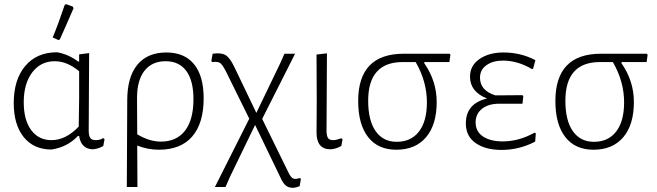

<svg xmlns="http://www.w3.org/2000/svg" viewBox="-20 -713 3154 922"><path d="M291 -690 298 -693 330 -681 333 -673Q326 -656 303 -604Q280 -552 267 -523L260 -521L233 -533Q259 -595 291 -690ZM227 5Q142 5 94 -54.5Q46 -114 46 -218Q46 -331 101.5 -396.5Q157 -462 254 -462Q308 -453 356 -417L360 -418V-452L408 -458L406 -87Q406 -61 413.5 -50.5Q421 -40 440 -40Q462 -40 475 -50L482 -45L476 -12Q453 2 424 4Q369 1 360 -60H354Q303 -6 227 5ZM94 -222Q94 -136 130 -88Q166 -40 227 -40Q296 -40 358 -105L360 -239V-371Q302 -419 243 -419Q175 -419 134.5 -365Q94 -311 94 -222Z M589 185 591 -231Q591 -343 639.5 -402Q688 -461 779 -461Q866 -461 912 -404.5Q958 -348 958 -241Q958 -121 903 -57.5Q848 6 743 6Q690 6 639 -14L640 185ZM638 -242 639 -68Q698 -33 752 -33Q828 -33 868.5 -85.5Q909 -138 909 -237Q909 -326 874.5 -372.5Q840 -419 775 -419Q710 -419 674 -373.5Q638 -328 638 -242Z M1012 185 1177 -143 1065 -370Q1047 -405 1035.5 -411.5Q1024 -418 998 -415L995 -421L1001 -455Q1042 -461 1063 -448.5Q1084 -436 1105 -392L1211 -171L1326 -410L1346 -455H1397L1239 -142L1367 119Q1377 139 1387.5 144Q1398 149 1420 142L1425 146L1419 181Q1403 188 1388 189Q1366 189 1352.5 178Q1339 167 1327 140L1205 -113L1083 139L1063 185Z M1567 4Q1500 4 1500 -77L1501 -227L1500 -451L1550 -457L1548 -82Q1549 -58 1556 -49Q1563 -40 1580 -40Q1594 -40 1619 -49L1625 -44L1619 -12Q1592 3 1567 4Z M1883 6Q1795 6 1747.5 -55Q1700 -116 1700 -228Q1700 -455 1919 -455H2139L2143 -450L2138 -415H2018L2017 -410Q2077 -324 2077 -223Q2077 -114 2026 -54Q1975 6 1883 6ZM1885 -32Q1954 -32 1992 -81.5Q2030 -131 2030 -221Q2030 -322 1976 -415H1914Q1748 -415 1748 -229Q1748 -134 1784 -83Q1820 -32 1885 -32Z M2389 7Q2311 7 2264 -26Q2217 -59 2217 -120Q2217 -216 2319 -240Q2237 -272 2237 -345Q2237 -398 2282.5 -429.5Q2328 -461 2398 -461Q2481 -461 2551 -424L2540 -383L2535 -381Q2466 -422 2395 -422Q2347 -422 2316 -400Q2285 -378 2285 -340Q2285 -278 2359 -255L2489 -256L2493 -251L2489 -215H2379Q2325 -215 2294.5 -190.5Q2264 -166 2264 -126Q2264 -81 2299.5 -57.5Q2335 -34 2394 -34Q2472 -34 2547 -76L2553 -73L2550 -33Q2473 7 2389 7Z M2830 6Q2742 6 2694.5 -55Q2647 -116 2647 -228Q2647 -455 2866 -455H3086L3090 -450L3085 -415H2965L2964 -410Q3024 -324 3024 -223Q3024 -114 2973 -54Q2922 6 2830 6ZM2832 -32Q2901 -32 2939 -81.5Q2977 -131 2977 -221Q2977 -322 2923 -415H2861Q2695 -415 2695 -229Q2695 -134 2731 -83Q2767 -32 2832 -32Z"/></svg>

Font: Alegreya Sans SC Light
Style: Regular
Weight: 300
Designer: Juan Pablo del Peral
Foundry: Huerta Tipografica
Version: Version 2.007